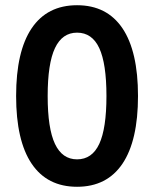

<svg xmlns="http://www.w3.org/2000/svg" viewBox="-20 -705 590 735"><path d="M275 10Q160.8 10 101.2 -78.3Q41.7 -166.7 41.7 -337.5Q41.7 -508.3 101.2 -596.7Q160.8 -685 275 -685Q389.2 -685 448.8 -596.7Q508.3 -508.3 508.3 -337.5Q508.3 -166.7 448.8 -78.3Q389.2 10 275 10ZM275 -95Q332.5 -95 360 -154.2Q387.5 -213.3 387.5 -337.5Q387.5 -461.7 360 -520.8Q332.5 -580 275 -580Q218.3 -580 190.4 -520.8Q162.5 -461.7 162.5 -337.5Q162.5 -213.3 190.4 -154.2Q218.3 -95 275 -95Z"/></svg>

Font: Funnel Sans Light SemiBold
Style: Regular
Weight: 600
Version: Version 1.000